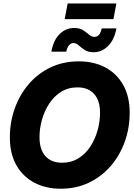

<svg xmlns="http://www.w3.org/2000/svg" viewBox="-20 -1101 788 1132"><path d="M337.9 11.7Q249.5 11.7 181.9 -24.2Q114.3 -60.1 76.2 -127.7Q38.1 -195.3 38.1 -291Q38.1 -379.9 66.7 -460.7Q95.2 -541.5 148.7 -604.2Q202.1 -667 277.1 -703.1Q352.1 -739.3 444.8 -739.3Q533.2 -739.3 600.6 -703.6Q668 -668 706.3 -600.1Q744.6 -532.2 744.6 -436.5Q744.6 -345.7 715.3 -264.6Q686 -183.6 632.3 -121.6Q578.6 -59.6 503.9 -23.9Q429.2 11.7 337.9 11.7ZM345.7 -141.6Q400.9 -141.6 442.9 -168Q484.9 -194.3 512.9 -237.5Q541 -280.8 555.4 -332.5Q569.8 -384.3 569.8 -435.5Q569.8 -508.3 534.7 -547.1Q499.5 -585.9 437 -585.9Q382.3 -585.9 340.6 -559.8Q298.8 -533.7 270.5 -490.7Q242.2 -447.8 227.5 -395.8Q212.9 -343.8 212.9 -292.5Q212.9 -219.2 247.8 -180.4Q282.7 -141.6 345.7 -141.6ZM532.7 -793Q499 -793 478.8 -806.6Q458.5 -820.3 444.1 -833.7Q429.7 -847.2 413.1 -847.2Q397 -847.2 386.2 -833.5Q375.5 -819.8 370.6 -796.4H282.7Q295.4 -865.2 332 -900.6Q368.7 -936 416.5 -936Q450.2 -936 470.2 -922.9Q490.2 -909.7 504.9 -896.7Q519.5 -883.8 536.1 -883.8Q554.7 -883.8 564.5 -896.5Q574.2 -909.2 579.6 -933.6H666.5Q653.8 -865.2 616.5 -829.1Q579.1 -793 532.7 -793ZM666 -1080.6 648.9 -988.3H361.3L378.9 -1080.6Z"/></svg>

Font: Inter Display ExtraBold
Style: Italic
Weight: 800
Italic angle: -9.39999°
Designer: Rasmus Andersson
Foundry: rsms
Version: Version 4.000;git-a52131595